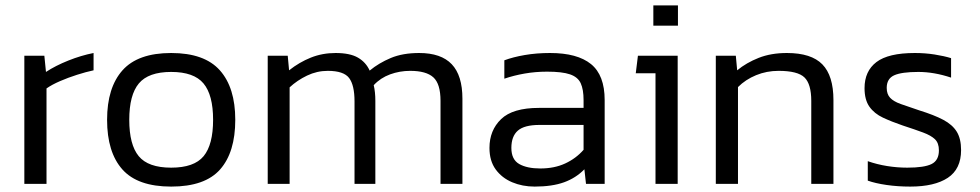

<svg xmlns="http://www.w3.org/2000/svg" viewBox="-20 -680 3624 710"><path d="M70 0V-474H144L150 -414Q185 -437 232.5 -456Q280 -475 326 -484V-420Q298 -414 265 -403.5Q232 -393 202 -380Q172 -367 152 -353V0Z M613 10Q489 10 432.5 -53.5Q376 -117 376 -237Q376 -356 433 -420Q490 -484 613 -484Q736 -484 793 -420Q850 -356 850 -237Q850 -117 794 -53.5Q738 10 613 10ZM613 -60Q698 -60 733 -102.5Q768 -145 768 -237Q768 -329 732.5 -371.5Q697 -414 613 -414Q529 -414 493.5 -371.5Q458 -329 458 -237Q458 -145 493 -102.5Q528 -60 613 -60Z M970 0V-474H1044L1049 -420Q1087 -450 1129.5 -467Q1172 -484 1221 -484Q1274 -484 1303.5 -467Q1333 -450 1347 -419Q1381 -447 1425 -465.5Q1469 -484 1530 -484Q1611 -484 1650.5 -442.5Q1690 -401 1690 -315V0H1609V-307Q1609 -370 1582.5 -394Q1556 -418 1497 -418Q1458 -418 1422.5 -405Q1387 -392 1362 -365Q1368 -340 1368 -307V0H1291V-305Q1291 -365 1271 -391.5Q1251 -418 1192 -418Q1152 -418 1115.5 -400.5Q1079 -383 1051 -357V0Z M1957 10Q1912 10 1874 -6Q1836 -22 1813 -53.5Q1790 -85 1790 -133Q1790 -198 1833 -239.5Q1876 -281 1973 -281H2138V-310Q2138 -349 2127.5 -372Q2117 -395 2088 -405Q2059 -415 2003 -415Q1960 -415 1920 -408Q1880 -401 1845 -389V-457Q1877 -469 1920.5 -476.5Q1964 -484 2014 -484Q2115 -484 2165.5 -443Q2216 -402 2216 -310V0H2147L2141 -54Q2110 -22 2066 -6Q2022 10 1957 10ZM1978 -57Q2030 -57 2070 -75.5Q2110 -94 2138 -126V-218H1975Q1919 -218 1895 -197Q1871 -176 1871 -133Q1871 -90 1900 -73.5Q1929 -57 1978 -57Z M2396 -585V-660H2487V-585ZM2404 0V-409H2331L2339 -474H2486V0Z M2627 0V-474H2701L2706 -420Q2740 -448 2785.5 -466Q2831 -484 2890 -484Q2980 -484 3021 -442Q3062 -400 3062 -310V0H2980V-307Q2980 -369 2955 -393.5Q2930 -418 2859 -418Q2815 -418 2776 -402Q2737 -386 2709 -358V0Z M3346 10Q3300 10 3258.5 4Q3217 -2 3189 -12V-84Q3223 -72 3260.5 -66Q3298 -60 3335 -60Q3398 -60 3425 -73.5Q3452 -87 3452 -124Q3452 -151 3437.5 -165Q3423 -179 3393.5 -190Q3364 -201 3318 -216Q3277 -230 3245 -245Q3213 -260 3195 -285.5Q3177 -311 3177 -354Q3177 -417 3221 -450.5Q3265 -484 3363 -484Q3401 -484 3436 -478.5Q3471 -473 3497 -465V-393Q3434 -414 3376 -414Q3314 -414 3286.5 -401.5Q3259 -389 3259 -355Q3259 -332 3271.5 -318.5Q3284 -305 3310.5 -295.5Q3337 -286 3379 -272Q3434 -255 3468 -237Q3502 -219 3518 -193Q3534 -167 3534 -125Q3534 -55 3485 -22.5Q3436 10 3346 10Z"/></svg>

Font: Kanit Light
Style: Regular
Weight: 300
Designer: Katatrad Team
Foundry: CadsonDemak
Version: Version 2.000; ttfautohint (v1.8.3)